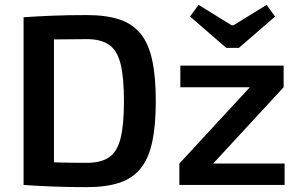

<svg xmlns="http://www.w3.org/2000/svg" viewBox="-20 -761 1234 790"><path d="M337 -699Q415 -699 469.5 -681.5Q524 -664 557.5 -623.5Q591 -583 606 -514.5Q621 -446 621 -345Q621 -244 606 -175.5Q591 -107 557.5 -66.5Q524 -26 469.5 -8.5Q415 9 337 9Q262 9 198 6.5Q134 4 77 0L129 -96Q169 -94 221 -92.5Q273 -91 337 -91Q395 -91 428.5 -113.5Q462 -136 476 -191.5Q490 -247 490 -345Q490 -443 476 -498.5Q462 -554 428.5 -577Q395 -600 337 -600Q275 -600 226.5 -599Q178 -598 132 -598L77 -690Q134 -694 197.5 -696.5Q261 -699 337 -699ZM202 -690V0H77V-690ZM1009 -403 1147 -402 856 -87 718 -88ZM1151 -88V0H718V-88ZM1147 -491V-402H722V-491ZM1077 -741 1112 -693 963 -564H911L762 -693L797 -741L933 -657H941Z"/></svg>

Font: Exo 2 SemiBold
Style: Regular
Weight: 600
Designer: Natanael Gama
Foundry: Natanael Gama
Version: Version 2.010